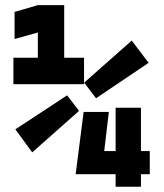

<svg xmlns="http://www.w3.org/2000/svg" viewBox="-20 -713 626 733"><path d="M268.6 -47.9 269 -49.3 299.3 -285.6H395.5L377.9 -136.2H421.4V-301.8H518.1V-136.2H551.8V-47.9H518.1V0H421.4V-47.9ZM31.2 -391.6V-492.7H124.5V-588.9L35.6 -564V-667.5L124.5 -693.4H225.1V-492.7H300.8V-391.6ZM346.7 -337.9 301.3 -397.5 482.9 -558.1 547.4 -473.1ZM103 -131.3 38.6 -219.2 236.3 -349.1 281.7 -289.6Z"/></svg>

Font: Cascadia Mono PL
Style: Bold
Weight: 700
Monospace: yes
Designer: Aaron Bell
Foundry: Saja Typeworks
Version: Version 2404.023; ttfautohint (v1.8.4)